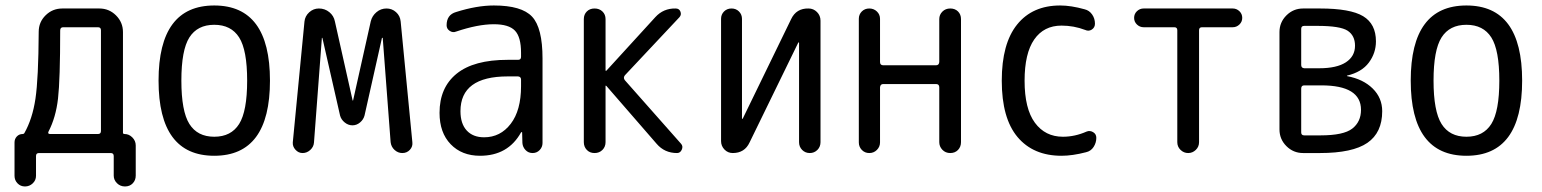

<svg xmlns="http://www.w3.org/2000/svg" viewBox="-20 -550 5540 690"><path d="M154.3 -77.1Q150.4 -68.4 160.2 -68.4H332Q342.8 -68.4 342.8 -79.1V-441.4Q342.8 -452.1 332 -452.1H207Q196.3 -452.1 196.3 -440.4Q196.3 -263.7 188.5 -195.8Q180.7 -127.9 154.3 -77.1ZM32.2 82V-38.1Q32.2 -50.8 40.5 -59.6Q48.8 -68.4 61.5 -68.4Q65.4 -68.4 67.4 -71.3Q96.7 -123 107.4 -195.3Q118.2 -267.6 119.1 -435.5Q119.1 -470.7 144 -495.1Q168.9 -519.5 204.1 -519.5H336.9Q372.1 -519.5 397 -494.6Q421.9 -469.7 421.9 -434.6V-73.2Q421.9 -68.4 427.7 -68.4Q443.4 -68.4 455.6 -56.2Q467.8 -43.9 467.8 -27.3V81.1Q467.8 97.7 457 108.9Q446.3 120.1 429.2 120.1Q412.1 120.1 400.4 108.4Q388.7 96.7 388.7 81.1V10.7Q388.7 0 377.9 0H120.1Q109.4 0 109.4 10.7V82Q109.4 97.7 97.7 108.9Q85.9 120.1 69.8 120.1Q53.7 120.1 43 108.9Q32.2 97.7 32.2 82Z M839.4 -415.5Q810.5 -460.9 750 -460.9Q689.5 -460.9 660.6 -415.5Q631.8 -370.1 631.8 -260.3Q631.8 -150.4 660.6 -104.5Q689.5 -58.6 750 -58.6Q810.5 -58.6 839.4 -104.5Q868.2 -150.4 868.2 -260.3Q868.2 -370.1 839.4 -415.5ZM950.2 -260.3Q950.2 9.8 750 9.8Q549.8 9.8 549.8 -260.3Q549.8 -530.3 750 -530.3Q950.2 -530.3 950.2 -260.3Z M1067.4 0Q1052.7 0 1042 -11.7Q1031.2 -23.4 1032.2 -38.1L1074.2 -472.7Q1076.2 -492.2 1091.3 -505.9Q1106.4 -519.5 1126 -519.5Q1147.5 -519.5 1163.6 -506.3Q1179.7 -493.2 1183.6 -472.7L1247.1 -189.5Q1247.1 -188.5 1248 -188.5Q1249 -188.5 1249 -189.5L1312.5 -473.6Q1317.4 -493.2 1333 -506.3Q1348.6 -519.5 1369.1 -519.5Q1388.7 -519.5 1403.3 -506.3Q1418 -493.2 1419.9 -472.7L1461.9 -39.1Q1463.9 -23.4 1453.1 -11.7Q1442.4 0 1425.8 0Q1410.2 0 1397.9 -11.2Q1385.7 -22.5 1383.8 -39.1L1355.5 -413.1Q1355.5 -414.1 1354 -414.1Q1352.5 -414.1 1352.5 -413.1L1290 -134.8Q1286.1 -120.1 1273.9 -109.9Q1261.7 -99.6 1246.6 -99.6Q1231.4 -99.6 1218.8 -109.9Q1206.1 -120.1 1202.1 -134.8L1138.7 -413.1Q1138.7 -414.1 1137.7 -414.1Q1136.7 -414.1 1136.7 -413.1L1108.4 -38.1Q1107.4 -22.5 1095.2 -11.2Q1083 0 1067.4 0Z M1804.7 -275.4Q1634.8 -275.4 1634.8 -150.4Q1634.8 -105.5 1657.2 -81.1Q1679.7 -56.6 1719.7 -56.6Q1778.3 -56.6 1815.4 -105Q1852.5 -153.3 1852.5 -240.2V-263.7Q1852.5 -274.4 1841.8 -275.4ZM1705.1 9.8Q1639.6 9.8 1599.6 -31.7Q1559.6 -73.2 1559.6 -144.5Q1559.6 -235.4 1621.1 -285.2Q1682.6 -335 1804.7 -335H1841.8Q1852.5 -335 1852.5 -345.7V-360.4Q1852.5 -417 1830.6 -439.9Q1808.6 -462.9 1754.9 -462.9Q1697.3 -462.9 1619.1 -436.5Q1607.4 -431.6 1596.2 -439Q1585 -446.3 1585 -459Q1585 -497.1 1619.1 -506.8Q1693.4 -530.3 1754.9 -530.3Q1854.5 -530.3 1892.1 -490.2Q1929.7 -450.2 1929.7 -339.8V-36.1Q1929.7 -21.5 1919.4 -10.7Q1909.2 0 1894 0Q1878.9 0 1868.7 -10.7Q1858.4 -21.5 1857.4 -36.1L1856.4 -74.2Q1856.4 -75.2 1855.5 -75.2Q1853.5 -75.2 1852.5 -74.2Q1805.7 9.8 1705.1 9.8Z M2078.1 -39.1V-481.4Q2078.1 -498 2088.9 -508.8Q2099.6 -519.5 2116.7 -519.5Q2133.8 -519.5 2145 -508.8Q2156.2 -498 2156.2 -481.4V-295.9H2157.2H2159.2L2335 -488.3Q2364.3 -520.5 2408.2 -519.5Q2420.9 -519.5 2425.3 -508.3Q2429.7 -497.1 2421.9 -488.3L2225.6 -279.3Q2218.8 -270.5 2225.6 -261.7L2427.7 -33.2Q2435.5 -24.4 2430.2 -12.2Q2424.8 0 2413.1 0Q2368.2 0 2339.8 -33.2L2159.2 -241.2Q2158.2 -242.2 2157.2 -242.2Q2156.2 -242.2 2156.2 -241.2V-39.1Q2156.2 -22.5 2145 -11.2Q2133.8 0 2116.7 0Q2099.6 0 2088.9 -11.2Q2078.1 -22.5 2078.1 -39.1Z M2613.3 0Q2595.7 0 2583.5 -12.7Q2571.3 -25.4 2571.3 -43V-482.4Q2571.3 -498 2582 -508.8Q2592.8 -519.5 2608.9 -519.5Q2625 -519.5 2635.7 -508.8Q2646.5 -498 2646.5 -482.4V-124Q2646.5 -123 2647.5 -123Q2649.4 -123 2649.4 -124L2823.2 -481.4Q2841.8 -520.5 2885.7 -519.5Q2903.3 -519.5 2916 -506.8Q2928.7 -494.1 2928.7 -475.6V-39.1Q2928.7 -22.5 2917.5 -11.2Q2906.2 0 2890.1 0Q2874 0 2862.8 -11.2Q2851.6 -22.5 2851.6 -39.1V-396.5Q2851.6 -397.5 2850.6 -397.5Q2848.6 -397.5 2848.6 -396.5L2673.8 -38.1Q2656.2 0 2613.3 0Z M3066.4 -38.1V-482.4Q3066.4 -498 3077.1 -508.8Q3087.9 -519.5 3104 -519.5Q3120.1 -519.5 3131.3 -508.8Q3142.6 -498 3142.6 -482.4V-327.1Q3142.6 -315.4 3154.3 -315.4H3343.8Q3354.5 -315.4 3355.5 -327.1V-481.4Q3355.5 -497.1 3366.7 -508.3Q3377.9 -519.5 3395 -519.5Q3412.1 -519.5 3422.9 -508.8Q3433.6 -498 3433.6 -481.4V-39.1Q3433.6 -22.5 3422.9 -11.2Q3412.1 0 3395 0Q3377.9 0 3366.7 -11.7Q3355.5 -23.4 3355.5 -39.1V-236.3Q3355.5 -248 3343.8 -248H3154.3Q3143.6 -248 3142.6 -236.3V-38.1Q3142.6 -22.5 3131.3 -11.2Q3120.1 0 3104 0Q3087.9 0 3077.1 -11.2Q3066.4 -22.5 3066.4 -38.1Z M3794.9 9.8Q3693.4 9.8 3636.7 -57.6Q3580.1 -125 3580.1 -259.8Q3580.1 -393.6 3635.3 -461.9Q3690.4 -530.3 3790 -530.3Q3829.1 -530.3 3877.9 -516.6Q3894.5 -512.7 3904.8 -498Q3915 -483.4 3915 -464.8Q3915 -451.2 3903.8 -443.8Q3892.6 -436.5 3879.9 -442.4Q3838.9 -458 3794.9 -458Q3731.4 -458 3696.8 -408.2Q3662.1 -358.4 3662.1 -259.8Q3662.1 -159.2 3699.2 -108.9Q3736.3 -58.6 3799.8 -58.6Q3842.8 -58.6 3884.8 -77.1Q3896.5 -82 3908.2 -75.2Q3919.9 -68.4 3919.9 -54.7Q3919.9 -37.1 3910.2 -22Q3900.4 -6.8 3882.8 -2.9Q3834 9.8 3794.9 9.8Z M4089.8 -452.1Q4076.2 -452.1 4065.9 -461.9Q4055.7 -471.7 4055.7 -485.8Q4055.7 -500 4065.9 -509.8Q4076.2 -519.5 4089.8 -519.5H4410.2Q4423.8 -519.5 4434.1 -509.8Q4444.3 -500 4444.3 -485.8Q4444.3 -471.7 4434.1 -461.9Q4423.8 -452.1 4410.2 -452.1H4299.8Q4289.1 -452.1 4289.1 -441.4V-39.1Q4289.1 -22.5 4277.3 -11.2Q4265.6 0 4250 0Q4234.4 0 4222.7 -11.2Q4210.9 -22.5 4210.9 -39.1V-441.4Q4210.9 -452.1 4200.2 -452.1Z M4656.2 -231.4V-74.2Q4656.2 -63.5 4667 -63.5H4725.6Q4808.6 -63.5 4839.8 -87.9Q4871.1 -112.3 4871.1 -155.3Q4871.1 -243.2 4728.5 -243.2H4667Q4656.2 -243.2 4656.2 -231.4ZM4656.2 -446.3V-316.4Q4656.2 -305.7 4667 -304.7H4720.7Q4784.2 -304.7 4816.9 -326.2Q4849.6 -347.7 4849.6 -385.7Q4849.6 -421.9 4823.2 -439.5Q4796.9 -457 4713.9 -457H4667Q4656.2 -457 4656.2 -446.3ZM4663.1 0Q4627.9 0 4603 -24.9Q4578.1 -49.8 4578.1 -85V-434.6Q4578.1 -469.7 4603 -494.6Q4627.9 -519.5 4663.1 -519.5H4723.6Q4833 -519.5 4878.9 -491.7Q4924.8 -463.9 4924.8 -401.4Q4924.8 -359.4 4899.4 -325.2Q4874 -291 4821.3 -278.3L4820.3 -277.3L4821.3 -276.4Q4878.9 -265.6 4913.1 -231.9Q4947.3 -198.2 4947.3 -150.4Q4947.3 -73.2 4894 -36.6Q4840.8 0 4723.6 0Z M5339.4 -415.5Q5310.5 -460.9 5250 -460.9Q5189.5 -460.9 5160.6 -415.5Q5131.8 -370.1 5131.8 -260.3Q5131.8 -150.4 5160.6 -104.5Q5189.5 -58.6 5250 -58.6Q5310.5 -58.6 5339.4 -104.5Q5368.2 -150.4 5368.2 -260.3Q5368.2 -370.1 5339.4 -415.5ZM5450.2 -260.3Q5450.2 9.8 5250 9.8Q5049.8 9.8 5049.8 -260.3Q5049.8 -530.3 5250 -530.3Q5450.2 -530.3 5450.2 -260.3Z"/></svg>

Font: Rounded-X Mgen+ 2m regular
Style: Regular
Weight: 400
Designer: [Source Han Sans]
Ryoko NISHIZUKA  (kana & ideographs); Paul D. Hunt (Latin, Greek & Cyrillic); Wenlong ZHANG  (bopomofo
Version: Version 1.059.20150602